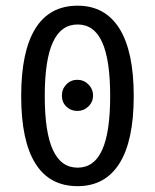

<svg xmlns="http://www.w3.org/2000/svg" viewBox="-20 -636 540 668"><path d="M195.3 -303.7Q195.3 -326.2 210.9 -342.3Q226.6 -358.4 249 -358.4Q271.5 -358.4 287.6 -342.3Q303.7 -326.2 303.7 -303.7Q303.7 -281.2 287.6 -265.6Q271.5 -250 249 -250Q226.6 -250 210.9 -265.1Q195.3 -280.3 195.3 -303.7ZM250 -550.8Q192.4 -550.8 164.1 -489.3Q135.7 -427.7 135.7 -301.8Q135.7 -175.8 164.1 -114.3Q192.4 -52.7 250 -52.7Q307.6 -52.7 335.4 -114.3Q363.3 -175.8 363.3 -301.8Q363.3 -427.7 335.4 -489.3Q307.6 -550.8 250 -550.8ZM250 -616.2Q345.7 -616.2 395.5 -536.6Q445.3 -457 445.3 -301.8Q445.3 -146.5 395.5 -67.4Q345.7 11.7 250 11.7Q152.3 11.7 103 -67.4Q53.7 -146.5 53.7 -301.8Q53.7 -457 103 -536.6Q152.3 -616.2 250 -616.2Z"/></svg>

Font: BabelStone Xiangqi Colour
Style: Regular
Weight: 400
Designer: Andrew West
Foundry: BabelStone
Version: Version 11.001 November 01, 2021